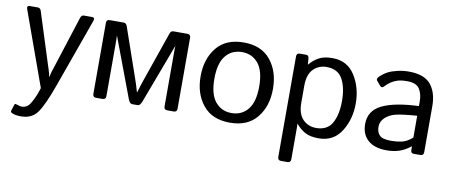

<svg xmlns="http://www.w3.org/2000/svg" viewBox="-65 -782 2936 1248"><g transform="rotate(10 1403.0 -158.5)"><path d="M33.7 -488.8Q24.9 -512.7 46.9 -512.7H100.1Q116.2 -512.7 122.1 -493.7L224.6 -171.4Q229 -158.2 238 -130.1Q247.1 -102.1 251 -80.1H252Q255.9 -102.1 261.5 -119.9Q267.1 -137.7 278.3 -171.4L381.8 -493.7Q388.2 -512.7 403.8 -512.7H457Q479 -512.7 470.2 -488.8L305.7 -29.8Q259.3 99.6 222.7 151.6Q186 203.6 113.3 203.6Q75.2 203.6 52.7 192.4Q42.5 187.5 45.9 177.2L58.6 137.7Q62 127.4 71.8 131.8Q91.8 140.1 110.4 140.1Q144.5 140.1 166 103.3Q187.5 66.4 200.2 29.3L210 0.5Z M574.7 0Q552.7 0 552.7 -22V-490.7Q552.7 -512.7 574.7 -512.7H667.5Q682.6 -512.7 689.5 -493.7L801.3 -171.4Q804.7 -161.1 814 -133.8Q823.2 -106.4 829.6 -82H831.5Q837.9 -106.4 847.2 -133.8Q856.4 -161.1 859.9 -171.4L971.7 -493.7Q978.5 -512.7 993.7 -512.7H1086.4Q1108.4 -512.7 1108.4 -490.7V-22Q1108.4 0 1086.4 0H1044.4Q1022.5 0 1022.5 -22V-390.6Q1022.5 -405.3 1023.4 -419.9H1022.5L876 -29.8Q864.7 0 849.6 0H811.5Q796.4 0 785.2 -29.8L638.7 -419.9H637.7Q638.7 -405.3 638.7 -390.6V-22Q638.7 0 616.7 0Z M1219.2 -256.3Q1219.2 -371.1 1280 -446Q1340.8 -521 1458 -521Q1575.2 -521 1636 -446Q1696.8 -371.1 1696.8 -256.3Q1696.8 -141.6 1636 -66.7Q1575.2 8.3 1458 8.3Q1340.8 8.3 1280 -66.7Q1219.2 -141.6 1219.2 -256.3ZM1310.1 -256.3Q1310.1 -153.8 1350.6 -104.5Q1391.1 -55.2 1458 -55.2Q1524.9 -55.2 1565.4 -104.5Q1606 -153.8 1606 -256.3Q1606 -358.9 1565.4 -408.2Q1524.9 -457.5 1458 -457.5Q1391.1 -457.5 1350.6 -408.2Q1310.1 -358.9 1310.1 -256.3Z M1829.6 195.3Q1807.6 195.3 1807.6 173.3V-490.7Q1807.6 -512.7 1829.6 -512.7H1870.6Q1888.2 -512.7 1889.6 -490.7L1892.6 -451.7H1893.6Q1920.4 -483.9 1954.1 -502.4Q1987.8 -521 2043.9 -521Q2141.6 -521 2192.4 -441.2Q2243.2 -361.3 2243.2 -256.3Q2243.2 -151.4 2192.4 -71.5Q2141.6 8.3 2043.9 8.3Q1987.8 8.3 1954.1 -10.3Q1920.4 -28.8 1893.6 -61H1892.6Q1893.6 -46.4 1893.6 -31.2V173.3Q1893.6 195.3 1871.6 195.3ZM1893.6 -200.2Q1893.6 -127 1928.5 -91.1Q1963.4 -55.2 2016.1 -55.2Q2090.3 -55.2 2121.3 -110.8Q2152.3 -166.5 2152.3 -256.3Q2152.3 -346.2 2121.3 -401.9Q2090.3 -457.5 2016.1 -457.5Q1963.4 -457.5 1928.5 -421.6Q1893.6 -385.7 1893.6 -312.5Z M2326.2 -136.7Q2326.2 -223.6 2407.5 -264.2Q2488.8 -304.7 2650.4 -311.5V-344.7Q2650.4 -390.6 2629.6 -424.1Q2608.9 -457.5 2547.4 -457.5Q2508.3 -457.5 2484.9 -450Q2461.4 -442.4 2442.1 -429.9Q2422.9 -417.5 2405.3 -397.9Q2392.1 -383.3 2380.4 -396.5L2355 -425.8Q2344.2 -438 2362.3 -455.1Q2388.2 -479.5 2412.6 -491.7Q2437 -503.9 2473.4 -512.5Q2509.8 -521 2547.4 -521Q2649.4 -521 2692.9 -468.5Q2736.3 -416 2736.3 -324.7V-22Q2736.3 0 2714.4 0H2670.4Q2651.4 0 2651.4 -22V-45.9H2650.4Q2611.8 -15.6 2575 -3.7Q2538.1 8.3 2492.7 8.3Q2412.6 8.3 2369.4 -30Q2326.2 -68.4 2326.2 -136.7ZM2415 -134.8Q2415 -104.5 2427.7 -86.2Q2440.4 -67.9 2462.9 -62.7Q2485.4 -57.6 2509.8 -57.6Q2547.4 -57.6 2581.1 -64.9Q2614.7 -72.3 2650.4 -103.5V-247.6Q2551.8 -240.2 2509.8 -229.7Q2467.8 -219.2 2441.4 -193.6Q2415 -168 2415 -134.8Z"/></g></svg>

Font: Istok Web
Style: Regular
Weight: 400
Designer: Andrey V. Panov
Foundry: Andrey V. Panov
Version: Version 1.0.2g